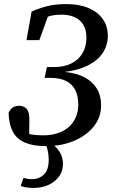

<svg xmlns="http://www.w3.org/2000/svg" viewBox="-20 -701 566 942"><path d="M82 211 95 172Q103 174 114 176Q125 178 137 178Q172 178 195.5 155Q219 132 219 83Q219 62 215 42Q211 22 203 0H239V7Q264 28 276.5 51Q289 74 289 103Q289 137 270.5 163.5Q252 190 219.5 205.5Q187 221 144 221Q122 221 105.5 218Q89 215 82 211ZM206 16Q145 16 104.5 -0.5Q64 -17 44 -53Q24 -89 22 -147Q29 -164 42 -173Q55 -182 74 -182Q98 -182 111.5 -166Q125 -150 124 -111L123 -23L85 -58Q108 -47 131.5 -42Q155 -37 192 -37Q231 -37 263 -47.5Q295 -58 317.5 -78Q340 -98 352 -126Q364 -154 364 -188Q364 -230 349.5 -259Q335 -288 304.5 -303.5Q274 -319 227 -319H199L210 -372H245Q294 -372 329.5 -389.5Q365 -407 384.5 -439.5Q404 -472 404 -516Q404 -554 389 -579Q374 -604 347 -616.5Q320 -629 283 -629Q250 -629 225.5 -622.5Q201 -616 178 -605L182 -641L227 -653L173 -504H110L135 -644Q161 -657 204.5 -669Q248 -681 306 -681Q368 -681 413.5 -662Q459 -643 484 -608Q509 -573 509 -525Q509 -478 483.5 -440.5Q458 -403 410.5 -379.5Q363 -356 296 -348H299Q356 -342 395 -321.5Q434 -301 455 -266.5Q476 -232 476 -184Q476 -125 439.5 -80Q403 -35 342 -9.5Q281 16 206 16Z"/></svg>

Font: Source Serif 4 Medium
Style: Italic
Weight: 500
Italic angle: -12°
Designer: Frank Grießhammer
Foundry: Adobe Systems Incorporated
Version: Version 4.004;hotconv 1.0.116;makeotfexe 2.5.65601